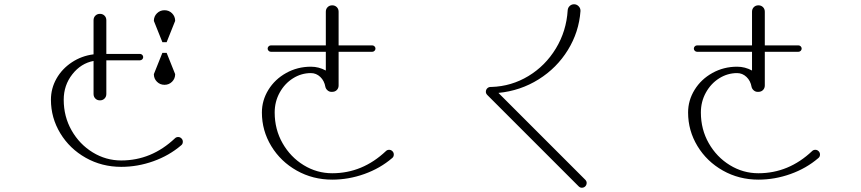

<svg xmlns="http://www.w3.org/2000/svg" viewBox="-20 -828 4040 901"><path d="M219 -360Q219 -413 245 -459Q271 -505 317 -535.5Q363 -566 419 -573V-733Q419 -746 427.5 -754.5Q436 -763 449 -763Q462 -763 470.5 -754.5Q479 -746 479 -733V-575H637Q643 -575 647.5 -570.5Q652 -566 652 -560Q652 -554 647.5 -549.5Q643 -545 637 -545H479V-387Q479 -374 470.5 -365.5Q462 -357 449 -357Q436 -357 427.5 -365.5Q419 -374 419 -387V-542Q360 -531 319.5 -479.5Q279 -428 279 -360Q279 -281 316 -216Q353 -151 415 -113Q477 -75 549 -75Q691 -75 801 -179Q807 -185 816 -185Q825 -185 831.5 -178.5Q838 -172 838 -163Q838 -152 830 -146Q774 -98 700 -71.5Q626 -45 549 -45Q458 -45 382.5 -87.5Q307 -130 263 -202.5Q219 -275 219 -360ZM752 -780Q773 -780 787.5 -765.5Q802 -751 802 -730L762 -630H742L702 -730Q702 -751 716.5 -765.5Q731 -780 752 -780ZM702 -480 742 -580H762L802 -480Q802 -459 787.5 -444.5Q773 -430 752 -430Q731 -430 716.5 -444.5Q702 -459 702 -480Z M1209 -300Q1209 -357 1239.5 -406.5Q1270 -456 1323 -485.5Q1376 -515 1439 -515Q1476 -515 1509 -497V-585H1251Q1245 -585 1240.5 -589.5Q1236 -594 1236 -600Q1236 -606 1240.5 -610.5Q1245 -615 1251 -615H1509V-773Q1509 -786 1517.5 -794.5Q1526 -803 1539 -803Q1552 -803 1560.5 -794.5Q1569 -786 1569 -773V-615H1727Q1733 -615 1737.5 -610.5Q1742 -606 1742 -600Q1742 -594 1737.5 -589.5Q1733 -585 1727 -585H1569V-427Q1569 -414 1560.5 -405.5Q1552 -397 1539 -397H1537H1535Q1525 -397 1517 -404Q1509 -411 1507 -420Q1502 -449 1483 -467Q1464 -485 1439 -485Q1394 -485 1355 -460.5Q1316 -436 1292.5 -393.5Q1269 -351 1269 -300Q1269 -221 1306 -156Q1343 -91 1405 -53Q1467 -15 1539 -15Q1681 -15 1791 -119Q1797 -125 1806 -125Q1815 -125 1821.5 -118.5Q1828 -112 1828 -103Q1828 -92 1820 -86Q1764 -38 1690 -11.5Q1616 15 1539 15Q1448 15 1372.5 -27.5Q1297 -70 1253 -142.5Q1209 -215 1209 -300Z M2695 46 2267 -382Q2260 -389 2260 -397Q2260 -407 2266.5 -413.5Q2273 -420 2283 -420H2287Q2380 -423 2459.5 -471Q2539 -519 2588.5 -600.5Q2638 -682 2644 -780Q2645 -792 2653.5 -800Q2662 -808 2674 -808Q2686 -808 2695 -799Q2704 -790 2704 -778V-776Q2697 -678 2645 -593.5Q2593 -509 2507.5 -455.5Q2422 -402 2319 -392L2726 15Q2733 22 2733 30Q2733 40 2726.5 46.5Q2720 53 2710 53Q2702 53 2695 46Z M3209 -300Q3209 -357 3239.5 -406.5Q3270 -456 3323 -485.5Q3376 -515 3439 -515Q3476 -515 3509 -497V-585H3251Q3245 -585 3240.5 -589.5Q3236 -594 3236 -600Q3236 -606 3240.5 -610.5Q3245 -615 3251 -615H3509V-773Q3509 -786 3517.5 -794.5Q3526 -803 3539 -803Q3552 -803 3560.5 -794.5Q3569 -786 3569 -773V-615H3727Q3733 -615 3737.5 -610.5Q3742 -606 3742 -600Q3742 -594 3737.5 -589.5Q3733 -585 3727 -585H3569V-427Q3569 -414 3560.5 -405.5Q3552 -397 3539 -397H3537H3535Q3525 -397 3517 -404Q3509 -411 3507 -420Q3502 -449 3483 -467Q3464 -485 3439 -485Q3394 -485 3355 -460.5Q3316 -436 3292.5 -393.5Q3269 -351 3269 -300Q3269 -221 3306 -156Q3343 -91 3405 -53Q3467 -15 3539 -15Q3681 -15 3791 -119Q3797 -125 3806 -125Q3815 -125 3821.5 -118.5Q3828 -112 3828 -103Q3828 -92 3820 -86Q3764 -38 3690 -11.5Q3616 15 3539 15Q3448 15 3372.5 -27.5Q3297 -70 3253 -142.5Q3209 -215 3209 -300Z"/></svg>

Font: GL-CurulMinamoto Light
Style: Regular
Weight: 300
Designer: Eunice (kana); Ryoko NISHIZUKA 西塚涼子 (ideographs); Frank Grießhammer (Latin, Greek & Cyrillic); Wenlong ZHANG
Foundry: Gutenberg Labo; Adobe
Version: Version 1.002